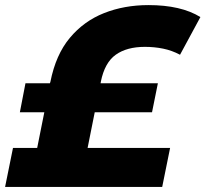

<svg xmlns="http://www.w3.org/2000/svg" viewBox="-44 -734 807 754"><path d="M-24 0 7 -153H102L130 -293H34L56 -407H152L154 -413Q175 -519 230 -585Q285 -651 364.5 -682.5Q444 -714 539 -714Q667 -714 743 -667L663 -519Q631 -536 596.5 -543Q562 -550 525 -550Q454 -550 410.5 -519Q367 -488 352 -413L351 -407H576L553 -293H328L300 -153H624L593 0Z"/></svg>

Font: Montserrat ExtraBold
Style: Italic
Weight: 800
Italic angle: -11.3°
Designer: Julieta Ulanovsky
Foundry: Julieta Ulanovsky
Version: Version 9.000; ttfautohint (v1.8.4.7-5d5b)